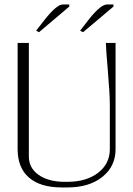

<svg xmlns="http://www.w3.org/2000/svg" viewBox="-20 -823 590 851"><path d="M287.1 -793.9 152.8 -680.2 140.1 -687 183.1 -742.2Q232.9 -803.2 258.8 -803.2H287.1ZM482.9 -793.9 348.1 -680.2 335 -687 377.9 -742.2Q427.7 -803.2 454.1 -803.2H482.9ZM58.1 -632.8H107.9V-128.9Q107.9 -78.1 151.6 -47.6Q195.3 -17.1 267.1 -17.1H278.8Q362.8 -17.1 414.8 -57.1Q466.8 -97.2 466.8 -162.1V-358.9Q466.8 -405.8 458 -509.5Q449.2 -613.3 449.2 -632.8H492.2V-162.1Q492.2 -85.4 433.6 -38.8Q375 7.8 278.8 7.8H253.9Q158.7 7.8 108.4 -35.9Q58.1 -79.6 58.1 -162.1Z"/></svg>

Font: Resagokr
Style: Light
Weight: 300
Designer: gluk
Foundry: gluk
Version: Version 0.95